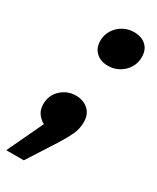

<svg xmlns="http://www.w3.org/2000/svg" viewBox="-232 -593 683 834"><g transform="rotate(30 109.5 -176.0)"><path d="M-45 185 40 5Q28 1 11 -18.5Q-6 -38 -6 -69Q-6 -114 25.5 -143Q57 -172 99 -172Q137 -172 161.5 -150Q186 -128 186 -88Q186 -55 172 -25Q158 5 134 43L43 185ZM71 -431Q71 -461 86 -485Q101 -509 126 -523Q151 -537 180 -537Q218 -537 240.5 -516.5Q263 -496 263 -459Q263 -429 248 -405Q233 -381 208 -367Q183 -353 154 -353Q117 -353 94 -374Q71 -395 71 -431Z"/></g></svg>

Font: Radio Canada
Style: Italic
Weight: 400
Italic angle: -12°
Designer: Charles Daoud, Etienne Aubert Bonn, Alexandre Saumier Demers, Jacques Le Bailly
Foundry: Radio-Canada
Version: Version 2.104;gftools[0.9.28.dev5+ged2979d]